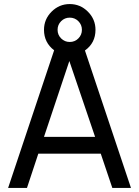

<svg xmlns="http://www.w3.org/2000/svg" viewBox="-20 -927 686 947"><path d="M534 0 477 -169H169L113 0H20L247 -679Q197 -717 197 -780Q197 -832 234.5 -869.5Q272 -907 324 -907Q376 -907 413.5 -869.5Q451 -832 451 -780Q451 -715 399 -678L626 0ZM366.5 -822.5Q349 -840 324 -840Q299 -840 281.5 -822.5Q264 -805 264 -780Q264 -755 281.5 -737.5Q299 -720 324 -720Q349 -720 366.5 -737.5Q384 -755 384 -780Q384 -805 366.5 -822.5ZM197 -252H449L322 -626Z"/></svg>

Font: Manrope Medium
Style: Medium
Weight: 500
Designer: Mikhail Sharanda
Foundry: Mikhail Sharanda
Version: Version 4.000;hotconv 1.0.109;makeotfexe 2.5.65596